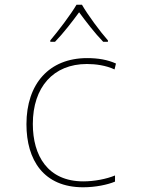

<svg xmlns="http://www.w3.org/2000/svg" viewBox="-20 -783 603 813"><path d="M193 -612V-606H213C248 -642 288 -694 315 -731C343 -693 381 -643 417 -606H437V-612C404 -649 351 -721 327 -763H304C280 -722 227 -652 193 -612ZM332 10C385 10 436 -1 467 -14V-40C431 -25 379 -15 333 -15C182 -15 119 -124 119 -258C119 -414 206 -512 348 -512C385 -512 429 -506 465 -489L471 -514C436 -530 395 -537 349 -537C188 -537 92 -428 92 -257C92 -105 165 10 332 10Z"/></svg>

Font: Noto Sans Mono SemiCondensed Thin
Style: Regular
Weight: 100
Width: 4
Designer: Monotype Design Team
Foundry: Monotype Imaging Inc.
Version: Version 2.014